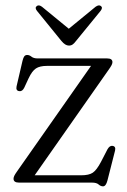

<svg xmlns="http://www.w3.org/2000/svg" viewBox="-20 -661 460 695"><path d="M371.5 -406 105.5 -26.5H274Q302 -26.5 316 -36Q330 -45.5 345.5 -75L369 -120.5Q377 -134.5 387 -133Q400 -131.5 396.5 -116L369 -8Q363.5 13.5 353 13.5Q344.5 13.5 337 6.8Q329.5 0 313 0H49Q29 0 29 -14Q29 -19 31.8 -24.8Q34.5 -30.5 42 -41L309.5 -422.5H150Q124 -422.5 110 -413.2Q96 -404 83.5 -377.5L68 -344Q61 -329.5 50 -331Q36.5 -332.5 40 -348.5L61.5 -441Q64.5 -453 68.2 -457.5Q72 -462 78.5 -462Q86.5 -462 94 -455.8Q101.5 -449.5 117 -449.5H368Q387 -449.5 387 -436Q387 -431.5 383.8 -425Q380.5 -418.5 371.5 -406ZM255 -512.5Q249 -504.5 243.2 -500.2Q237.5 -496 229.5 -496Q216 -496 202.5 -512.5L114 -621.5Q105 -632.5 113 -639Q120.5 -645 132 -636.5L229 -557L326 -636.5Q338 -645 345.5 -639Q353 -633 344 -621.5Z"/></svg>

Font: Fraunces 72pt S050 Light
Style: Regular
Weight: 300
Version: Version 1.000; ttfautohint (v1.8.3)